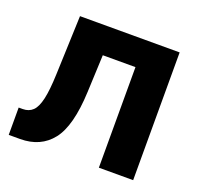

<svg xmlns="http://www.w3.org/2000/svg" viewBox="-101 -658 806 771"><g transform="rotate(20 302.0 -273.0)"><path d="M9.8 0V-116.7H27.3Q53.2 -116.7 69.8 -132.6Q86.4 -148.4 95.2 -187.3Q104 -226.1 106.4 -294.4L115.7 -545.9H541.5V0H395V-429.7H255.4L248.5 -270Q242.2 -122.6 193.8 -61.3Q145.5 0 58.1 0Z"/></g></svg>

Font: Inter-Bold
Style: Bold
Weight: 700
Designer: Rasmus Andersson
Foundry: rsms
Version: Version 4.000;git-a52131595